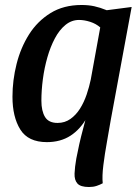

<svg xmlns="http://www.w3.org/2000/svg" viewBox="-20 -550 555 770"><path d="M168 20Q93 20 61.5 -30.5Q30 -81 30 -162Q30 -228 46.5 -293.5Q63 -359 96.5 -412Q130 -465 182.5 -497.5Q235 -530 307 -530Q335 -530 358 -525Q381 -520 408 -509L508 -522L422 -57L330 -81Q303 -32 263 -6Q223 20 168 20ZM211 -57Q240 -57 262.5 -73Q285 -89 301 -114.5Q317 -140 327.5 -171Q338 -202 344 -231L382 -440Q365 -455 341.5 -462.5Q318 -470 297 -470Q267 -470 242.5 -450Q218 -430 200 -396Q182 -362 170 -320Q158 -278 152 -233Q146 -188 146 -146Q146 -105 160.5 -81Q175 -57 211 -57ZM337 200Q303 200 290.5 186Q278 172 279 146Q280 120 286 86Q291 59 298 28Q305 -3 313 -32.5Q321 -62 326 -82L427 -85Q419 -37 409.5 15.5Q400 68 394.5 112.5Q389 157 392 185Q381 191 367.5 195.5Q354 200 337 200Z"/></svg>

Font: Sansita Swashed Light
Style: Regular
Weight: 400
Version: Version 1.003